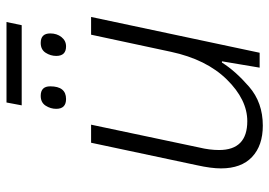

<svg xmlns="http://www.w3.org/2000/svg" viewBox="-142 -698 849 606"><g transform="rotate(-90 283.0 -394.5)"><path d="M190 10Q263 10 313 -33.5Q363 -77 389 -119H393L373 0H420L533 -532H477L423 -280Q399 -168 335.5 -103.5Q272 -39 204 -39Q113 -39 113 -128Q113 -158 121 -191L193 -532H136L65 -198Q55 -153 55 -122Q55 -58 91 -24Q127 10 190 10ZM254 -751H507L517 -799H263ZM274 -611Q314 -611 314 -661Q314 -691 284 -691Q263 -691 253 -675.5Q243 -660 243 -642Q243 -611 274 -611ZM440 -611Q458 -611 469.5 -625.5Q481 -640 481 -661Q481 -691 451 -691Q430 -691 420 -675.5Q410 -660 410 -642Q410 -611 440 -611Z"/></g></svg>

Font: Noto Sans UI Light
Style: Italic
Weight: 300
Italic angle: -12°
Designer: Monotype Design Team
Foundry: Monotype Imaging Inc.
Version: Version 1.901